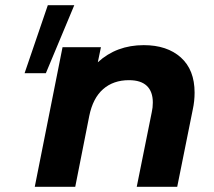

<svg xmlns="http://www.w3.org/2000/svg" viewBox="-20 -720 825 740"><path d="M164.3 -700H266.3L156.8 -438H74.8ZM730 -363Q730 -330 723 -298L663 0H507L565 -288Q569 -305 569 -325Q569 -367 546 -389Q523 -411 477 -411Q417 -411 377.5 -376.5Q338 -342 324 -273L270 0H114L221 -538H369L357 -480Q429 -546 534 -546Q624 -546 677 -498.5Q730 -451 730 -363Z"/></svg>

Font: Idrija
Style: Bold Italic
Weight: 700
Italic angle: -11.3°
Designer: Julieta Ulanovsky
Foundry: Julieta Ulanovsky
Version: Version 7.200